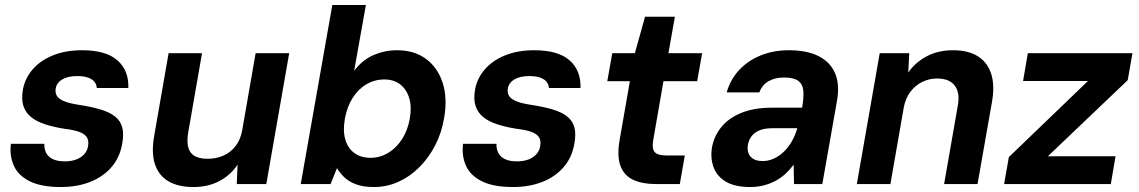

<svg xmlns="http://www.w3.org/2000/svg" viewBox="-20 -740 4579 772"><path d="M224.7 12Q146.7 12 100.5 -10.7Q54.2 -33.3 36.1 -72.7Q17.9 -112.1 23.7 -161.9H158.3Q157.3 -142.6 164.9 -126.5Q172.4 -110.4 191.2 -100.8Q210 -91.2 240.7 -91.2Q267 -91.2 286.9 -98.8Q306.7 -106.4 318.9 -120.1Q331.1 -133.8 333.9 -151.8Q338.2 -175.4 328.7 -188.9Q319.3 -202.4 297.4 -210.2Q275.5 -217.9 241.3 -221.8Q196 -228.9 161.4 -240.2Q126.7 -251.5 104.7 -269.5Q82.6 -287.5 73.9 -314.8Q65.3 -342.1 72.3 -380.9Q80.9 -426.2 112 -461.8Q143.1 -497.5 193.6 -517.7Q244.1 -538 310.3 -538Q406.4 -538 452.4 -497.2Q498.3 -456.5 496.1 -386.2H369.1Q367.6 -409.2 347.4 -421.7Q327.1 -434.2 290.9 -434.2Q252.8 -434.2 230.3 -420.7Q207.8 -407.3 204 -383.9Q201.2 -368.6 207.9 -355.9Q214.7 -343.3 235.5 -334Q256.3 -324.7 295.8 -318.7Q347.6 -310.8 384 -299.9Q420.4 -289 442.4 -271.8Q464.3 -254.6 471.6 -227.5Q478.8 -200.4 470.8 -159.4Q461.2 -105.6 427.7 -67.3Q394.3 -28.9 342.3 -8.5Q290.3 12 224.7 12Z M757.7 12Q696.8 12 657.3 -11.1Q617.8 -34.2 602.8 -80.2Q587.9 -126.2 600.3 -195.7L657.9 -526H792.3L737.1 -209.4Q727.4 -153.4 746.2 -127.5Q764.9 -101.6 815.4 -101.6Q849.2 -101.6 878.2 -114.3Q907.1 -126.9 927.3 -152.9Q947.6 -179 954.2 -218.1L1007.8 -526H1142.8L1050.8 0H932L935.2 -78.1Q907.8 -36.2 862.4 -12.1Q817 12 757.7 12Z M1483.4 12Q1438.9 12 1409.6 0.4Q1380.2 -11.1 1362.8 -28.7Q1345.3 -46.3 1334.9 -63.8L1309.2 0H1189.2L1316.2 -720H1451.2L1404 -455.3Q1436.6 -498.8 1481.7 -518.4Q1526.9 -538 1576.1 -538Q1646.3 -538 1693.5 -502.7Q1740.7 -467.4 1760.2 -405.9Q1779.7 -344.4 1765.7 -265Q1755.7 -205.6 1729.5 -155.1Q1703.3 -104.6 1665.6 -67.1Q1627.9 -29.6 1581.6 -8.8Q1535.2 12 1483.4 12ZM1469.6 -105.5Q1507.2 -105.5 1539.7 -124.5Q1572.2 -143.4 1595.6 -178.9Q1618.9 -214.5 1627.6 -262.4Q1636.2 -310.9 1625.1 -346.5Q1613.9 -382 1588.3 -401.2Q1562.8 -420.5 1525.2 -420.5Q1486.3 -420.5 1453.5 -401.2Q1420.7 -382 1398.1 -346.5Q1375.4 -310.9 1366.8 -263Q1358.1 -214.5 1368.4 -179.2Q1378.6 -144 1404.7 -124.8Q1430.7 -105.5 1469.6 -105.5Z M2042.7 12Q1964.7 12 1918.5 -10.7Q1872.2 -33.3 1854.1 -72.7Q1835.9 -112.1 1841.7 -161.9H1976.3Q1975.3 -142.6 1982.9 -126.5Q1990.4 -110.4 2009.2 -100.8Q2028 -91.2 2058.7 -91.2Q2085 -91.2 2104.9 -98.8Q2124.7 -106.4 2136.9 -120.1Q2149.1 -133.8 2151.9 -151.8Q2156.2 -175.4 2146.7 -188.9Q2137.3 -202.4 2115.4 -210.2Q2093.5 -217.9 2059.3 -221.8Q2014 -228.9 1979.4 -240.2Q1944.7 -251.5 1922.7 -269.5Q1900.6 -287.5 1891.9 -314.8Q1883.3 -342.1 1890.3 -380.9Q1898.9 -426.2 1930 -461.8Q1961.1 -497.5 2011.6 -517.7Q2062.1 -538 2128.3 -538Q2224.4 -538 2270.4 -497.2Q2316.3 -456.5 2314.1 -386.2H2187.1Q2185.6 -409.2 2165.4 -421.7Q2145.1 -434.2 2108.9 -434.2Q2070.8 -434.2 2048.3 -420.7Q2025.8 -407.3 2022 -383.9Q2019.2 -368.6 2025.9 -355.9Q2032.7 -343.3 2053.5 -334Q2074.3 -324.7 2113.8 -318.7Q2165.6 -310.8 2202 -299.9Q2238.4 -289 2260.4 -271.8Q2282.3 -254.6 2289.6 -227.5Q2296.8 -200.4 2288.8 -159.4Q2279.2 -105.6 2245.7 -67.3Q2212.3 -28.9 2160.3 -8.5Q2108.3 12 2042.7 12Z M2616.1 0Q2563.5 0 2526.9 -16.6Q2490.2 -33.3 2475.2 -71.8Q2460.2 -110.2 2471.3 -176.6L2512.6 -413.4H2421.8L2441.8 -526H2532.7L2573.7 -672.8H2693.6L2667.7 -526H2803.2L2783.1 -413.4H2647.6L2606.3 -175.4Q2600.7 -141.3 2612.9 -128.1Q2625.1 -114.8 2661.3 -114.8H2733.5L2713.4 0Z M2995.9 12Q2934.9 12 2898.6 -9.6Q2862.3 -31.2 2849.1 -67.9Q2835.8 -104.5 2842.8 -147.5Q2851.6 -194.8 2881.7 -230.7Q2911.7 -266.6 2962.4 -286.8Q3013.1 -307 3083.6 -307H3205.2Q3212.4 -348.6 3210 -375.3Q3207.5 -401.9 3189.3 -415.1Q3171.2 -428.3 3132.1 -428.3Q3095.9 -428.3 3070.1 -413.4Q3044.4 -398.6 3033.1 -368.6H2901.9Q2916.9 -420.6 2952.1 -458.5Q2987.3 -496.3 3038.7 -517.2Q3090 -538 3151.7 -538Q3224.4 -538 3271.5 -514.3Q3318.6 -490.5 3337.8 -445.3Q3357 -400.1 3345.4 -334.6L3286.4 0H3172.7L3171 -77.7Q3156.4 -57.9 3138.5 -41.4Q3120.6 -25 3098.5 -13Q3076.5 -1.1 3050.7 5.5Q3025 12 2995.9 12ZM3045.7 -92.4Q3069.3 -92.4 3091.1 -102.1Q3112.8 -111.9 3131.1 -129.4Q3149.4 -147 3162.9 -170.2Q3176.4 -193.4 3184.6 -220.2L3185.4 -224.4H3084.3Q3054.9 -224.4 3034.5 -216.2Q3014.1 -208 3002.7 -193.2Q2991.3 -178.5 2987.4 -159.1Q2982.2 -127.2 2998.3 -109.8Q3014.3 -92.4 3045.7 -92.4Z M3425.2 0 3517.2 -526H3636L3631.9 -448.3Q3660.7 -489.8 3706.7 -513.9Q3752.6 -538 3812 -538Q3872.9 -538 3911.8 -513.7Q3950.7 -489.3 3965.5 -442.8Q3980.4 -396.4 3968.4 -329.1L3910.5 0H3776.1L3831.4 -316.6Q3840.4 -367.9 3818.6 -396.1Q3796.8 -424.4 3747.6 -424.4Q3716.8 -424.4 3688.7 -410.9Q3660.6 -397.3 3640.7 -371.3Q3620.9 -345.3 3613.8 -307.3L3560.2 0Z M4017.4 0 4036.4 -108.3 4354.6 -414.4H4093.6L4112.7 -526H4533.4L4514.4 -417.7L4193.3 -111.6H4465.4L4446.4 0Z"/></svg>

Font: DM Sans 9pt
Style: Italic
Weight: 400
Italic angle: -10°
Designer: Colophon Foundry, Jonny Pinhorn
Foundry: Colophon Foundry
Version: Version 4.004